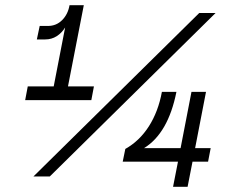

<svg xmlns="http://www.w3.org/2000/svg" viewBox="-20 -720 887 740"><path d="M604 -366H660Q628 -206 535 -149H676L718 -366H774L732 -149H792L782 -97H722L703 0H647L666 -97H453L463 -146Q518 -177 554 -233.5Q590 -290 604 -366ZM187 -387 231 -614Q218 -593 198.5 -580.5Q179 -568 154 -568H122L133 -620H165Q197 -620 219.5 -642.5Q242 -665 248 -700H303L242 -387H342L332 -334H77L87 -387ZM811 -670 172 -40H109L748 -670Z"/></svg>

Font: MedMera Sans
Style: Italic
Weight: 400
Italic angle: -11°
Designer: Kasper Nordkvist
Foundry: UNCUT.wtf
Version: Version 1.300